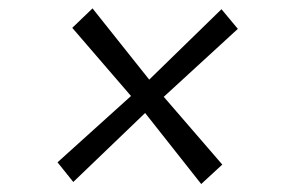

<svg xmlns="http://www.w3.org/2000/svg" viewBox="-20 -540 709 469"><path d="M471.5 -90.5 334.5 -264 159 -95.5 120.5 -143.5 300 -305.5 156.5 -472 206 -519.5 344.5 -345.5 521 -517.5 561 -469.5 380 -303.5 523 -138Z"/></svg>

Font: Merriweather 72pt Medium
Style: Italic
Weight: 500
Italic angle: -7.8°
Version: Version 2.101